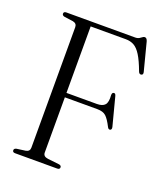

<svg xmlns="http://www.w3.org/2000/svg" viewBox="-133 -807 768 897"><g transform="rotate(20 251.0 -358.5)"><path d="M391 -700Q405 -700 415.2 -708.5Q425.5 -717 432.5 -717Q442.5 -717 447 -701L483 -561.5Q486 -548.5 475.5 -546.5Q466 -545 461.5 -557Q443.5 -605.5 427.2 -631.5Q411 -657.5 393 -667.5Q375 -677.5 352 -677.5H177V-347H328Q356 -347 367.8 -360.5Q379.5 -374 376.5 -408.5Q376.5 -421.5 385 -422.5Q393.5 -424 396.5 -411L433 -271Q436 -258 427.5 -255Q419 -253 414 -263.5Q396.5 -298 381.8 -311.5Q367 -325 338.5 -325H177V-50.5Q177 -31 201 -28L258.5 -21.5Q270 -19.5 270 -10.5Q270 0 257 0H48Q35 0 35 -10.5Q35 -19.5 47 -22L90.5 -28Q110.5 -31.5 110.5 -50.5V-649.5Q110.5 -668 90.5 -672L47 -678Q35 -680.5 35 -689.5Q35 -700 48 -700Z"/></g></svg>

Font: Fraunces 144pt S050 Light
Style: Regular
Weight: 300
Version: Version 1.000; ttfautohint (v1.8.3)